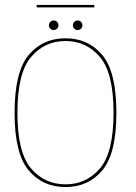

<svg xmlns="http://www.w3.org/2000/svg" viewBox="-20 -753 551 777"><path d="M245 4Q337.5 4 394.2 -63.8Q451 -131.5 451 -296.5Q451 -462 394.2 -530Q337.5 -598 245 -598Q152.5 -598 95.8 -530Q39 -462 39 -296.5Q39 -131.5 95.8 -63.8Q152.5 4 245 4ZM245 -7Q160.5 -7 105.5 -71.5Q50.5 -136 50.5 -296.5Q50.5 -457.5 105.5 -522.2Q160.5 -587 245 -587Q329.5 -587 384.5 -522.2Q439.5 -457.5 439.5 -296.5Q439.5 -136 384.5 -71.5Q329.5 -7 245 -7ZM197.5 -631.5Q205.5 -631.5 211 -637Q216.5 -642.5 216.5 -650.5Q216.5 -659 211 -664.5Q205.5 -670 197.5 -670Q189 -670 183.5 -664.5Q178 -659 178 -650.5Q178 -642.5 183.5 -637Q189 -631.5 197.5 -631.5ZM294 -631.5Q302.5 -631.5 308 -637Q313.5 -642.5 313.5 -650.5Q313.5 -659 308 -664.5Q302.5 -670 294 -670Q286 -670 280.5 -664.5Q275 -659 275 -650.5Q275 -642.5 280.5 -637Q286 -631.5 294 -631.5ZM128.5 -723H361.5V-733H128.5Z"/></svg>

Font: Anybody Thin
Style: Regular
Weight: 100
Designer: Tyler Finck
Foundry: Etcetera Type Company
Version: Version 1.114;gftools[0.9.25]